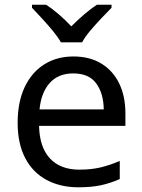

<svg xmlns="http://www.w3.org/2000/svg" viewBox="-20 -786 604 816"><path d="M292 -546Q361 -546 410.5 -516Q460 -486 486.5 -431.5Q513 -377 513 -304V-251H146Q148 -160 192.5 -112.5Q237 -65 317 -65Q368 -65 407.5 -74.5Q447 -84 489 -102V-25Q448 -7 408 1.5Q368 10 313 10Q237 10 178.5 -21Q120 -52 87.5 -113.5Q55 -175 55 -264Q55 -352 84.5 -415Q114 -478 167.5 -512Q221 -546 292 -546ZM291 -474Q228 -474 191.5 -433.5Q155 -393 148 -321H421Q420 -389 389 -431.5Q358 -474 291 -474ZM239 -606Q226 -629 204 -655.5Q182 -682 158 -708Q134 -734 116 -753V-766H176Q202 -749 230 -725Q258 -701 283 -674Q310 -701 338 -725Q366 -749 392 -766H454V-753Q435 -734 410.5 -708Q386 -682 363.5 -655.5Q341 -629 329 -606Z"/></svg>

Font: Noto Sans Javanese
Style: Regular
Weight: 400
Designer: Monotype Design Team
Foundry: Monotype Imaging Inc.
Version: Version 2.004